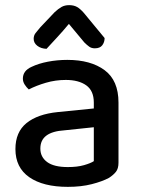

<svg xmlns="http://www.w3.org/2000/svg" viewBox="-20 -713 548 747"><path d="M244 -63Q281 -63 307 -70.5Q333 -78 345 -86V-218L231 -206Q184 -203 160.5 -185.5Q137 -168 137 -135Q137 -102 163.5 -82.5Q190 -63 244 -63ZM242 -480Q333 -480 387 -440Q441 -400 441 -314V-80Q441 -57 431 -44.5Q421 -32 404 -21Q378 -7 337 3.5Q296 14 244 14Q148 14 94 -23.5Q40 -61 40 -133Q40 -199 83 -234Q126 -269 205 -277L345 -291V-314Q345 -360 315.5 -381Q286 -402 236 -402Q196 -402 158.5 -391Q121 -380 92 -365Q83 -373 76 -384Q69 -395 69 -407Q69 -438 103 -453Q130 -466 166.5 -473Q203 -480 242 -480ZM308 -548 248 -620Q224 -591 203 -568.5Q182 -546 161 -523Q139 -524 125 -535Q111 -546 111 -562Q111 -575 118.5 -584.5Q126 -594 137 -607L193 -666Q207 -679 219.5 -686Q232 -693 249 -693Q267 -693 279.5 -686Q292 -679 306 -663L387 -565Q387 -549 378 -537Q369 -525 349 -525Q336 -525 327 -531.5Q318 -538 308 -548Z"/></svg>

Font: Baloo Tamma 2 Medium
Style: Regular
Weight: 500
Designer: Divya Kowshik, Shuchita Grover and Ek Type
Foundry: Ek Type
Version: Version 1.700